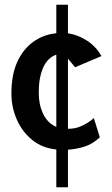

<svg xmlns="http://www.w3.org/2000/svg" viewBox="-20 -627 473 808"><path d="M217 161V2Q157 -4 115 -38.5Q73 -73 50.5 -124.5Q28 -176 28 -233Q28 -312 52.5 -366Q77 -420 120 -451Q163 -482 217 -487V-607H266V-487Q306 -481 344.5 -457Q383 -433 407 -391L296 -344L266 -380V-85Q293 -85 314 -93Q335 -101 350.5 -111.5Q366 -122 375 -130L400 -49Q369 -20 334 -9.5Q299 1 266 3V161ZM217 -93V-397Q180 -384 161.5 -342Q143 -300 143 -237Q143 -187 161.5 -148Q180 -109 217 -93Z"/></svg>

Font: Kreon SemiBold
Style: Regular
Weight: 600
Designer: Julia Petretta
Foundry: Julia Petretta and Eli Heuer
Version: Version 2.002